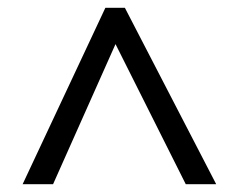

<svg xmlns="http://www.w3.org/2000/svg" viewBox="-20 -739 612 492"><path d="M116 -267H38L250 -719H300L534 -267H456L276 -626L116 -267Z"/></svg>

Font: NameLogos Sans
Style: Italic
Weight: 500
Version: Version 0.1